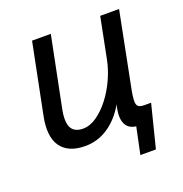

<svg xmlns="http://www.w3.org/2000/svg" viewBox="-114 -591 778 817"><g transform="rotate(-20 275.0 -182.5)"><path d="M503.9 -68.8 455.1 125H384.8L410.2 3.9Q374.5 0 362.1 -29.8Q349.6 -59.6 363.8 -112.8Q330.1 -54.2 282.5 -22.7Q234.9 8.8 179.2 8.8Q101.6 8.8 68.8 -38.1Q36.1 -85 55.2 -175.8L118.2 -490.2H203.1L140.1 -176.8Q127.9 -117.7 141.8 -90.8Q155.8 -64 194.8 -64Q226.1 -64 257.1 -85.4Q288.1 -106.9 314.9 -141.4Q341.8 -175.8 361.6 -218.8Q381.3 -261.7 390.1 -305.2L426.8 -490.2H512.2L443.8 -144Q439.5 -120.6 438.7 -105.7Q438 -90.8 441.4 -82.8Q444.8 -74.7 452.9 -71.8Q460.9 -68.8 474.1 -68.8Z"/></g></svg>

Font: Code New Roman
Style: Italic
Weight: 400
Italic angle: -11°
Monospace: yes
Designer: Sam Radian
Foundry: Code New Roman
Version: Version 1.508 October 19, 2014